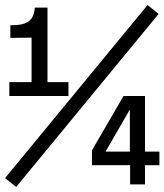

<svg xmlns="http://www.w3.org/2000/svg" viewBox="-24 -730 651 760"><path d="M13 -350H247V-405H164V-700H114C109 -647 85 -630 17 -630V-580L101 -581V-405H13ZM-4 -25 40 10 604 -675 560 -710ZM340 -76H491V0H550V-76H607V-130H550V-350H465L340 -135ZM489 -295H490V-130H394Z"/></svg>

Font: CommitMono
Style: 400Regular
Weight: 400
Monospace: yes
Designer: Eigil Nikolajsen
Foundry: Eigil Nikolajsen
Version: Version 1.143